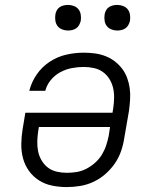

<svg xmlns="http://www.w3.org/2000/svg" viewBox="-20 -752 640 780"><path d="M251 8Q221 8 191.5 2Q162 -4 138 -19.5Q114 -35 97.5 -58Q81 -81 73.5 -109Q66 -137 66.5 -167.5Q67 -198 72 -228L83 -294H437L440 -312Q443 -333 443.5 -354Q444 -375 439.5 -394.5Q435 -414 424.5 -431Q414 -448 398 -459.5Q382 -471 361.5 -475.5Q341 -480 320 -480Q297 -480 272.5 -475.5Q248 -471 225.5 -459Q203 -447 186.5 -427Q170 -407 164 -383H99Q108 -419 129.5 -450Q151 -481 182.5 -501.5Q214 -522 249.5 -530Q285 -538 320 -538Q343 -538 365.5 -535Q388 -532 408.5 -524Q429 -516 446 -503Q463 -490 476 -473Q489 -456 496.5 -435.5Q504 -415 507 -393Q510 -371 508.5 -348Q507 -325 504 -302L485 -192Q481 -165 472 -138.5Q463 -112 446.5 -88Q430 -64 407.5 -44.5Q385 -25 359 -13Q333 -1 305.5 3.5Q278 8 251 8ZM252 -50Q273 -50 293 -53.5Q313 -57 332 -67Q351 -77 367 -91.5Q383 -106 394 -124Q405 -142 411.5 -162Q418 -182 422 -202L427 -236H138L135 -218Q132 -198 131.5 -177Q131 -156 135 -136.5Q139 -117 149.5 -99.5Q160 -82 175.5 -70.5Q191 -59 211 -54.5Q231 -50 252 -50ZM456 -628Q444 -628 432.5 -632.5Q421 -637 414 -646Q407 -655 405 -667.5Q403 -680 405 -693Q406 -701 410.5 -709.5Q415 -718 422.5 -723Q430 -728 439 -730Q448 -732 456 -732Q469 -732 480.5 -727.5Q492 -723 499 -714Q506 -705 508 -692.5Q510 -680 508 -667Q506 -659 501.5 -650.5Q497 -642 489.5 -637Q482 -632 473.5 -630Q465 -628 456 -628ZM256 -628Q244 -628 232.5 -632.5Q221 -637 214 -646Q207 -655 205 -667.5Q203 -680 205 -693Q206 -701 210.5 -709.5Q215 -718 222.5 -723Q230 -728 239 -730Q248 -732 256 -732Q269 -732 280.5 -727.5Q292 -723 299 -714Q306 -705 308 -692.5Q310 -680 308 -667Q306 -659 301.5 -650.5Q297 -642 289.5 -637Q282 -632 273.5 -630Q265 -628 256 -628Z"/></svg>

Font: Iosevka Slab LtExObl
Style: Regular
Weight: 300
Width: 7
Italic angle: -9°
Monospace: yes
Designer: Belleve Invis
Foundry: Belleve Invis
Version: Version 11.1.0; ttfautohint (v1.8.3)